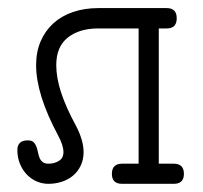

<svg xmlns="http://www.w3.org/2000/svg" viewBox="-20 -450 497 470"><path d="M388.2 -430.2H343.8H220.7C198.2 -430.2 177.7 -427 158.9 -420.7C140.2 -414.3 124.2 -405.1 110.8 -393.1C97.5 -381 87.1 -366.4 79.6 -349.1C72.1 -331.9 68.4 -312.3 68.4 -290.5C68.4 -242.7 86.3 -185.4 122.1 -118.7C130.9 -102.4 135.3 -88.7 135.3 -77.6C135.3 -67.9 131.6 -60.7 124.3 -56.2C116.9 -51.6 108.4 -49.3 98.6 -49.3C92.4 -49.3 87.6 -50.7 84.2 -53.5C80.8 -56.2 78.3 -59.7 76.7 -64C75 -68.2 73.7 -72.8 72.8 -77.9C71.8 -82.9 70.5 -87.6 68.8 -91.8C67.2 -96 64.9 -99.5 61.8 -102.3C58.7 -105.1 54 -106.4 47.9 -106.4C39.4 -106.4 33 -104.4 28.8 -100.3C24.6 -96.3 22.5 -90.5 22.5 -83C22.5 -70.6 24.6 -59.3 28.8 -49.1C33 -38.8 38.7 -30 45.7 -22.7C52.7 -15.4 60.7 -9.8 69.8 -5.9C78.9 -2 88.5 0 98.6 0C110 0 120.9 -1.7 131.3 -5.1C141.8 -8.5 150.9 -13.5 158.7 -20C166.5 -26.5 172.8 -34.7 177.5 -44.4C182.2 -54.2 184.6 -65.3 184.6 -77.6C184.6 -96.8 178.4 -118.3 166 -142.1C149.7 -172 137.6 -199.1 129.6 -223.4C121.7 -247.6 117.7 -270 117.7 -290.5C117.7 -320.5 127 -342.9 145.8 -357.9C164.5 -372.9 189.5 -380.4 220.7 -380.4H319.3V-49.3H278.8C262.2 -49.3 253.9 -41 253.9 -24.4C253.9 -8.1 262.2 0 278.8 0H343.8H405.3C421.9 0 430.2 -8.1 430.2 -24.4C430.2 -41 421.9 -49.3 405.3 -49.3H368.7V-380.4H388.2C404.5 -380.4 412.6 -388.7 412.6 -405.3C412.6 -421.9 404.5 -430.2 388.2 -430.2Z"/></svg>

Font: Nathan
Style: Regular
Weight: 400
Designer: Peter Wiegel
Foundry: Peter Wiegel
Version: Version 1.001 2009